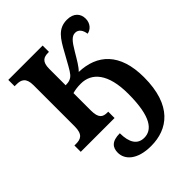

<svg xmlns="http://www.w3.org/2000/svg" viewBox="-222 -655 1008 1008"><g transform="rotate(-45 281.5 -151.0)"><path d="M301 240C425 240 530 166 530 -42C530 -222 439 -300 307 -304C326 -322 343 -352 368 -394C397 -443 414 -463 439 -463C464 -463 478 -442 482 -413C508 -417 531 -441 531 -476C531 -512 508 -542 457 -542C391 -542 363 -496 326 -428C297 -377 280 -342 265 -325C252 -310 236 -303 209 -303V-425C209 -479 233 -489 265 -489H271V-536H16V-489H30C64 -489 90 -478 90 -423V-118C90 -57 65 -47 29 -47H18V0H269V-47H263C230 -47 209 -58 209 -116V-245C226 -250 247 -253 271 -253C351 -253 410 -190 410 -39C410 132 364 184 306 184C257 184 232 146 232 76C172 76 152 102 152 141C152 192 198 240 301 240Z"/></g></svg>

Font: Noto Serif Condensed Semi
Style: Regular
Weight: 600
Width: 3
Designer: Monotype Design Team
Foundry: Monotype Imaging Inc.
Version: Version 1.002